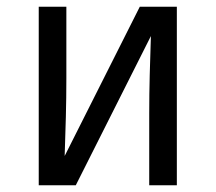

<svg xmlns="http://www.w3.org/2000/svg" viewBox="-20 -550 640 570"><path d="M95 0V-530H177V-318Q177 -260 175.5 -202.5Q174 -145 172 -87L395 -530H505V0H423V-212Q423 -270 424.5 -327.5Q426 -385 428 -443L205 0Z"/></svg>

Font: Iosevka Curly Slab Extended
Style: Regular
Weight: 400
Width: 7
Monospace: yes
Designer: Belleve Invis
Foundry: Belleve Invis
Version: Version 11.1.0; ttfautohint (v1.8.3)